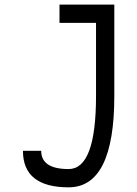

<svg xmlns="http://www.w3.org/2000/svg" viewBox="-20 -801 587 821"><path d="M78.1 -156.2H156.2Q156.2 -78.1 273.4 -78.1Q390.6 -78.1 390.6 -390.6V-703.1H234.4V-781.2H468.8V-390.6Q468.8 0 273.4 0Q78.1 0 78.1 -156.2Z"/></svg>

Font: Luculent
Style: Regular
Weight: 400
Monospace: yes
Designer: Andrew Kensler
Version: Version 1.0.0-845fa02f9341